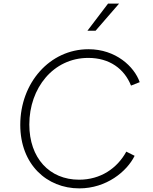

<svg xmlns="http://www.w3.org/2000/svg" viewBox="-20 -1029 843 1061"><path d="M418 12C568 12 681 -81 724 -168L678 -191C627 -98 535 -36 417 -36C253 -36 142 -156 142 -341C142 -542 274 -709 468 -709C585 -709 667 -649 704 -556L752 -575C722 -661 620 -757 469 -757C255 -757 92 -571 92 -339C92 -120 239 12 418 12ZM463 -859H508L638 -1009H577Z"/></svg>

Font: Mluvka ExtraLight
Style: Italic
Weight: 200
Italic angle: -8°
Designer: Modified by Jiří Krblich, Original typeface by Gumpita Rahayu
Foundry: Gumpita Rahayu & Jiří Krblich
Version: Version 2.000;Glyphs 3.1.1 (3134)